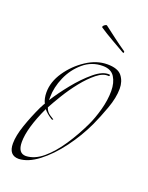

<svg xmlns="http://www.w3.org/2000/svg" viewBox="-98 -496 432 562"><g transform="rotate(20 117.5 -215.0)"><path d="M29 13Q-2 13 -2 -24Q-2 -48 9.5 -81.5Q21 -115 37 -149Q39 -152 41 -156.5Q43 -161 46 -165Q39 -179 39 -198Q39 -231 60.5 -262.5Q82 -294 114 -315Q146 -336 179 -336Q212 -336 224.5 -320Q237 -304 237 -281Q237 -253 224.5 -218.5Q212 -184 200 -158Q180 -115 151 -76Q122 -37 90 -12.5Q58 12 29 13ZM46 -2Q73 -3 98.5 -24.5Q124 -46 147 -80.5Q170 -115 188 -153Q199 -176 207.5 -207Q216 -238 216 -266Q216 -292 205 -309.5Q194 -327 168 -327Q134 -327 108 -305Q82 -283 68 -251Q54 -219 54 -188V-179Q71 -206 96 -237Q121 -268 147.5 -290Q174 -312 195 -310Q197 -310 196.5 -307.5Q196 -305 194 -305Q177 -307 157 -291Q137 -275 117.5 -250.5Q98 -226 82.5 -200.5Q67 -175 58 -158Q62 -145 73 -138L84 -131Q86 -130 84 -129Q82 -128 80 -129Q72 -134 65.5 -139.5Q59 -145 54 -151Q21 -80 21 -37Q21 -2 46 -2ZM207 -385Q193 -393 169.5 -406.5Q146 -420 128 -432Q128 -432 127.5 -432.5Q127 -433 127 -434Q127 -437 131 -440Q135 -443 138 -443Q155 -430 173.5 -416Q192 -402 211 -389Q213 -388 212.5 -385Q212 -382 207 -385Z"/></g></svg>

Font: Explora
Style: Regular
Weight: 400
Designer: Robert E. Leuschke
Foundry: Robert E. Leuschke
Version: Version 1.010